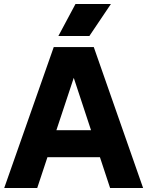

<svg xmlns="http://www.w3.org/2000/svg" viewBox="-20 -934 733 954"><path d="M1 0 247 -700H446L691 0H527L336 -579H357L165 0ZM116 -153 167 -287H528L580 -153ZM270 -755 355 -914H531L424 -755Z"/></svg>

Font: SUSE Thin ExtraBold
Style: Regular
Weight: 800
Version: Version 1.000